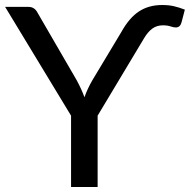

<svg xmlns="http://www.w3.org/2000/svg" viewBox="-22 -746 767 766"><path d="M367.5 0H261.5V-284.5L-1.5 -718.5H92Q116.5 -718.5 128.5 -694L284.5 -425Q303.5 -389.5 315 -358Q326 -390 346 -425L462.5 -619Q494 -675.5 533 -700.8Q572 -726 624.5 -726Q651.5 -726 672 -721.2Q692.5 -716.5 715.5 -707.5L702 -656Q696.5 -636.5 679.5 -636.5Q671 -636.5 660.5 -640Q647 -645 628 -645Q603.5 -645 585.5 -631.8Q567.5 -618.5 552.5 -593L367.5 -284.5Z"/></svg>

Font: Verano Sans Medium
Style: Regular
Weight: 500
Designer: Lukasz Dziedzic with Adam Twardoch and Botio Nikoltchev
Foundry: tyPoland Lukasz Dziedzic
Version: Version 3.001;December 28, 2019;FontCreator 12.0.0.2547 64-b